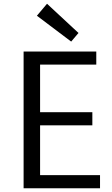

<svg xmlns="http://www.w3.org/2000/svg" viewBox="-20 -1005 600 1025"><path d="M106 -730H494V-660H194V-406H473V-336H194V-70H514V0H106ZM399 -829 360 -783 177 -921 231 -985Z"/></svg>

Font: Sintony
Style: Regular
Weight: 400
Version: Version 001.001